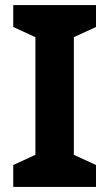

<svg xmlns="http://www.w3.org/2000/svg" viewBox="-20 -734 429 754"><path d="M357 0H32V-86L119 -126V-588L32 -628V-714H357V-628L270 -588V-126L357 -86Z"/></svg>

Font: Noto Sans Myanmar
Style: Regular
Weight: 400
Designer: Monotype Design Team
Foundry: Monotype Imaging Inc.
Version: Version 2.107